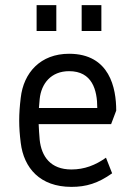

<svg xmlns="http://www.w3.org/2000/svg" viewBox="-20 -720 517 750"><path d="M259 10C317 10 363 -4 418 -43L394 -104C353 -75 310 -58 259 -58C177 -58 142 -109 135 -174C133 -195 132 -216 131 -235H414L434 -288C434 -375 409 -510 250 -510C138 -510 72 -436 61 -338C57 -305 55 -277 55 -249C55 -221 57 -194 61 -162C73 -64 136 10 259 10ZM299 -599H376V-700H299ZM123 -599H200V-700H123ZM132 -298 135 -333C141 -393 179 -442 250 -442C340 -442 360 -369 360 -298Z"/></svg>

Font: Finlandica
Style: Regular
Weight: 400
Designer: Niklas Ekholm, Juho Hiilivirta, Jaakko Suomalainen
Foundry: Helsinki Type Studio
Version: Version 2.000;Glyphs 3.2 (3202)